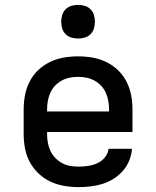

<svg xmlns="http://www.w3.org/2000/svg" viewBox="-20 -759 640 787"><path d="M303 8Q273 8 243.5 3Q214 -2 187 -14.5Q160 -27 138 -48Q116 -69 102 -95Q88 -121 82.5 -150.5Q77 -180 77 -210V-310Q77 -340 82.5 -369Q88 -398 101.5 -424.5Q115 -451 136.5 -471.5Q158 -492 185 -505Q212 -518 241 -523Q270 -528 300 -528Q330 -528 359 -523Q388 -518 415 -505Q442 -492 463.5 -471.5Q485 -451 498.5 -424.5Q512 -398 517.5 -369Q523 -340 523 -310V-218H173V-210Q173 -192 176 -174.5Q179 -157 186.5 -141Q194 -125 206.5 -112Q219 -99 234.5 -90.5Q250 -82 267.5 -79Q285 -76 303 -76Q322 -76 341.5 -79Q361 -82 379 -90Q397 -98 410 -114Q423 -130 425 -149H521Q519 -124 509.5 -100.5Q500 -77 483.5 -58.5Q467 -40 446 -26.5Q425 -13 401 -5.5Q377 2 352 5Q327 8 303 8ZM173 -302H427V-310Q427 -328 424 -345Q421 -362 414 -378Q407 -394 395 -407Q383 -420 367.5 -428.5Q352 -437 335 -440.5Q318 -444 300 -444Q282 -444 265 -440.5Q248 -437 232.5 -428.5Q217 -420 205 -407Q193 -394 186 -378Q179 -362 176 -345Q173 -328 173 -310ZM300 -601Q286 -601 272.5 -605Q259 -609 249 -619Q239 -629 235 -642.5Q231 -656 231 -670Q231 -684 235 -697.5Q239 -711 249 -721Q259 -731 272.5 -735Q286 -739 300 -739Q314 -739 327.5 -735Q341 -731 351 -721Q361 -711 365 -697.5Q369 -684 369 -670Q369 -656 365 -642.5Q361 -629 351 -619Q341 -609 327.5 -605Q314 -601 300 -601Z"/></svg>

Font: Iosevka Fixed Medium Extended
Style: Regular
Weight: 500
Width: 7
Monospace: yes
Designer: Belleve Invis
Foundry: Belleve Invis
Version: Version 24.1.1; ttfautohint (v1.8.4)